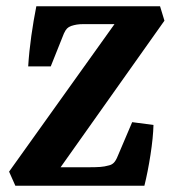

<svg xmlns="http://www.w3.org/2000/svg" viewBox="-20 -593 547 613"><path d="M29 0 9 -45 357 -532 368 -516H275Q259 -516 246.5 -516Q234 -516 225 -514.5Q216 -513 207 -510Q199 -507 194 -502Q189 -497 184 -486L142 -381H70Q73 -429 80 -478.5Q87 -528 96 -573H491L505 -527L160 -40L141 -59H263Q286 -59 300 -60Q314 -61 328 -65Q337 -67 343.5 -73.5Q350 -80 356 -95L402 -203L470 -194Q469 -154 460.5 -99Q452 -44 441 0Z"/></svg>

Font: Yrsa
Style: Italic
Weight: 400
Italic angle: -7.10001°
Designer: Anna Giedrys (Yrsa+Rasa design), David Brezina (Yrsa art-direction, Rasa art-direction, design)
Foundry: Rosetta Type Foundry
Version: Version 2.004